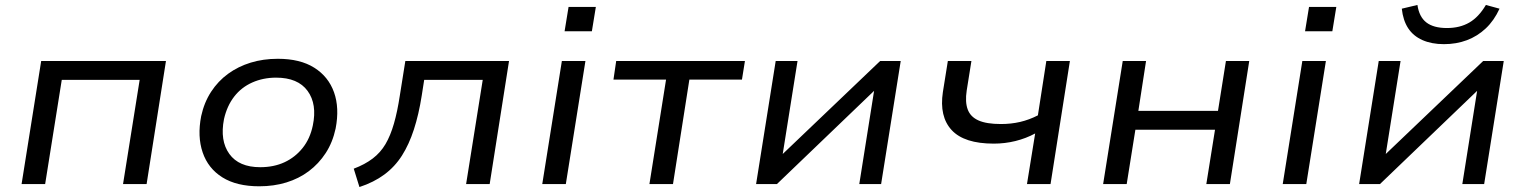

<svg xmlns="http://www.w3.org/2000/svg" viewBox="-20 -742 6148 774"><path d="M67 0 146 -496H649L571 0H476L543 -420H229L162 0Z M1025 9Q934 9 876.5 -27Q819 -63 797 -127.5Q775 -192 791 -274Q803 -329 831 -372Q859 -415 899.5 -444.5Q940 -474 990.5 -489.5Q1041 -505 1100 -505Q1190 -505 1247 -469Q1304 -433 1326.5 -370Q1349 -307 1333 -224Q1321 -168 1293 -125Q1265 -82 1225 -52Q1185 -22 1134.5 -6.5Q1084 9 1025 9ZM1029 -68Q1084 -68 1127 -88Q1170 -108 1200 -145.5Q1230 -183 1241 -236Q1259 -322 1220 -375.5Q1181 -429 1093 -429Q1041 -429 997 -409.5Q953 -390 924 -352.5Q895 -315 883 -262Q866 -175 904.5 -121.5Q943 -68 1029 -68Z M1429 12 1406 -62Q1451 -79 1482.5 -103Q1514 -127 1534 -161Q1554 -195 1568 -243.5Q1582 -292 1592 -358L1614 -496H2032L1954 0H1859L1926 -420H1690L1680 -356Q1668 -280 1648.5 -220Q1629 -160 1600.5 -115Q1572 -70 1529.5 -38.5Q1487 -7 1429 12Z M2256 -616 2272 -714H2382L2366 -616ZM2166 0 2245 -496H2340L2261 0Z M2598 0 2665 -421H2453L2464 -496H2983L2971 -421H2759L2693 0Z M3028 0 3107 -496H3195L3135 -119H3133L3528 -496H3611L3532 0H3444L3504 -378H3506L3112 0Z M4120 0 4153 -204Q4116 -184 4073.5 -173.5Q4031 -163 3986 -163Q3867 -163 3816.5 -217.5Q3766 -272 3781 -371L3801 -496H3896L3877 -377Q3870 -331 3881 -301Q3892 -271 3924.5 -256.5Q3957 -242 4015 -242Q4056 -242 4092.5 -250.5Q4129 -259 4164 -277L4198 -496H4293L4215 0Z M4427 0 4506 -496H4600L4569 -295H4890L4922 -496H5016L4938 0H4843L4878 -219H4557L4522 0Z M5241 -616 5257 -714H5367L5351 -616ZM5151 0 5230 -496H5325L5246 0Z M5459 0 5538 -496H5626L5566 -119H5564L5959 -496H6042L5963 0H5875L5935 -378H5937L5543 0ZM5801 -564Q5751 -564 5714 -580.5Q5677 -597 5656.5 -628.5Q5636 -660 5631 -707L5694 -722Q5701 -674 5730 -651.5Q5759 -629 5813 -629Q5865 -629 5903 -651Q5941 -673 5970 -722L6025 -707Q6003 -659 5969.5 -627.5Q5936 -596 5893.5 -580Q5851 -564 5801 -564Z"/></svg>

Font: Nunito Sans 7pt SemiExpanded
Style: Italic
Weight: 400
Width: 6
Italic angle: -9°
Designer: Vernon Adams
Foundry: Vernon Adams
Version: Version 3.101;gftools[0.9.27]